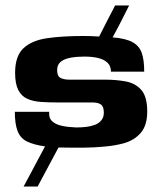

<svg xmlns="http://www.w3.org/2000/svg" viewBox="-20 -596 587 699"><path d="M66 83Q78 61 91.5 35.5Q105 10 118.5 -15.5Q132 -41 144 -63Q102 -69 78 -81Q54 -93 44 -119Q34 -145 34 -189Q65 -189 96.5 -189Q128 -189 159 -189Q157 -167 169.5 -155Q182 -143 205 -138Q228 -133 257 -132Q276 -132 293.5 -134Q311 -136 325.5 -141.5Q340 -147 349 -158Q358 -169 358 -186Q358 -208 347.5 -215.5Q337 -223 316 -223Q284 -223 252.5 -223Q221 -223 189 -223Q156 -223 128 -225Q100 -227 79 -236.5Q58 -246 46.5 -268.5Q35 -291 35 -331Q35 -392 65.5 -420.5Q96 -449 152 -457Q208 -465 284 -465Q299 -465 313 -464.5Q327 -464 341 -463Q356 -492 370 -520Q384 -548 399 -576H450Q435 -546 420.5 -517.5Q406 -489 390 -460Q438 -456 462.5 -442.5Q487 -429 496 -403.5Q505 -378 505 -335Q475 -335 445 -335Q415 -335 384 -335Q384 -355 372 -367Q360 -379 338.5 -384.5Q317 -390 287 -390Q260 -390 237.5 -386Q215 -382 201.5 -371.5Q188 -361 188 -341Q188 -319 200 -312.5Q212 -306 233 -306Q265 -306 297 -306Q329 -306 362 -306Q403 -306 438 -299.5Q473 -293 494.5 -268.5Q516 -244 516 -190Q516 -140 493 -113Q470 -86 434 -75.5Q398 -65 356 -62Q325 -59 288 -58.5Q251 -58 193 -59L117 83Z"/></svg>

Font: r_Genos
Style: Bold
Weight: 700
Designer: Robert E. Leuschke
Foundry: Robert E. Leuschke
Version: Version 2.000;June 29, 2024;FontCreator 14.0.0.2814 32-bit